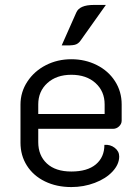

<svg xmlns="http://www.w3.org/2000/svg" viewBox="-20 -749 561 778"><path d="M63 -171V-325Q63 -376 91 -418.5Q119 -461 166 -485Q213 -509 269 -509Q325 -509 372 -485.5Q419 -462 446 -420Q473 -378 473 -326V-260Q473 -247 462.5 -237Q452 -227 438 -227H135V-173Q135 -119 170 -86.5Q205 -54 269 -54Q334 -54 368.5 -83Q403 -112 403 -162Q427 -164 445 -150Q463 -136 463 -115Q463 -83 436 -54Q409 -25 364 -8Q319 9 269 9Q209 9 162 -14Q115 -37 89 -78Q63 -119 63 -171ZM404 -287V-326Q404 -379 367 -412.5Q330 -446 269 -446Q209 -446 172 -412.5Q135 -379 135 -326V-287ZM289 -698Q302 -729 360 -729H409L306 -584Q297 -571 283 -567.5Q269 -564 230 -565Z"/></svg>

Font: K2D Light
Style: Regular
Weight: 300
Designer: Katatrad Aksorn Co.,Ltd.
Foundry: Cadson Demak Co.,Ltd.
Version: Version 1.000; ttfautohint (v1.6)